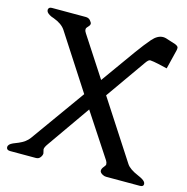

<svg xmlns="http://www.w3.org/2000/svg" viewBox="-105 -798 885 908"><g transform="rotate(15 338.0 -344.0)"><path d="M174.3 -39.1 178.7 -20Q178.7 -10.7 171.1 -0.5Q163.6 9.8 149.9 9.8H23.9Q7.3 9.8 5.4 -2.4V-5.4Q5.4 -19 27.8 -28.8L53.2 -39.1Q86.4 -53.2 103 -76.2L292.5 -340.8L118.2 -609.9Q101.1 -635.3 60.5 -650.4Q47.4 -654.3 39.6 -659.2Q22.5 -668.9 22.5 -680.7V-683.1Q24.4 -695.3 39.6 -695.3H205.1Q219.7 -695.3 228 -685.5Q236.3 -675.8 236.3 -669.9Q236.3 -664.1 231.7 -658.7Q227.1 -653.3 223.4 -649.2Q219.7 -645 219.2 -641.1V-638.7Q219.2 -629.9 225.6 -621.1L352.5 -426.3L471.7 -592.8Q505.9 -640.1 531.2 -669.2Q556.6 -698.2 583.5 -698.2Q590.3 -698.2 597.7 -696.3L646.5 -680.7Q662.1 -674.3 662.1 -666Q662.1 -657.2 660.6 -652.8L637.7 -559.6L593.3 -569.8Q568.4 -575.2 553.7 -576.2H552.7Q544.4 -576.2 532.2 -558.6L394 -362.3L580.1 -75.7Q594.2 -53.7 638.2 -35.2Q650.9 -29.8 658.2 -25.4Q676.3 -15.1 676.3 -2.9Q676.3 9.8 658.7 9.8H493.2Q485.4 9.8 476.6 5.4Q461.9 -2.4 461.9 -12.2Q461.9 -21.5 470.2 -31.5Q478.5 -41.5 479 -44.9V-47.9Q479 -55.7 473.6 -64.5L334 -276.9L187 -66.9Q174.3 -49.3 174.3 -39.1Z"/></g></svg>

Font: Caudex
Style: Bold
Weight: 700
Version: Version 1.01